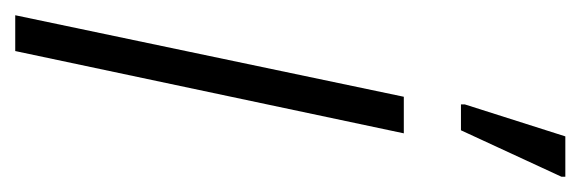

<svg xmlns="http://www.w3.org/2000/svg" viewBox="-277 -487 762 252"><g transform="rotate(90 104.0 -361.0)"><path d="M-2 0 105 -510H153L45 0ZM115 -585V-590L157 -722H210V-717L149 -585Z"/></g></svg>

Font: Saira Ultra Condensed Light
Style: Italic
Weight: 300
Width: 1
Italic angle: -12°
Designer: Hector Gatti with collaboration of the Omnibus-Type team
Foundry: Omnibus-Type
Version: Version 1.001; ttfautohint (v1.8)